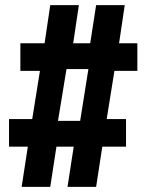

<svg xmlns="http://www.w3.org/2000/svg" viewBox="-20 -725 571 745"><path d="M64 0 88 -156H15V-263H105L135 -450H59V-557H153L175 -705H286L264 -557H330L353 -705H464L442 -557H513V-450H424L394 -263H469V-156H377L353 0H242L266 -156H199L175 0ZM205 -256H291L323 -457H238Z"/></svg>

Font: Nunito Sans 7pt Condensed Black
Style: Regular
Weight: 900
Width: 3
Designer: Vernon Adams
Foundry: Vernon Adams
Version: Version 3.101;gftools[0.9.27]